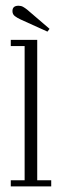

<svg xmlns="http://www.w3.org/2000/svg" viewBox="-20 -666 218 686"><path d="M18.5 0V-22H68V-501.5H18.5V-523.5H113V-22H163V0ZM149.5 -553 53.5 -596.5Q41.5 -602 33 -608.5Q24.5 -615 24.5 -626.5Q24.5 -645.5 46 -645.5Q55.5 -645.5 62.5 -641.5Q69.5 -637.5 76.5 -632L157 -563Z"/></svg>

Font: Imbue 50pt ExtraLight
Style: Regular
Weight: 200
Designer: Tyler Finck
Foundry: Etcetera Type Company
Version: Version 1.102; ttfautohint (v1.8.3)